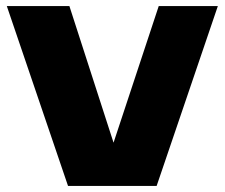

<svg xmlns="http://www.w3.org/2000/svg" viewBox="-20 -615 743 635"><path d="M205 0 2.5 -595H209.5L378.5 -72H332L505 -595H700.5L498 0Z"/></svg>

Font: Encode Sans SC SemiExpanded ExtraBold
Style: Regular
Weight: 800
Width: 6
Designer: Multiple Designers
Foundry: Impallari Type
Version: Version 3.002